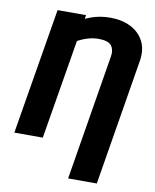

<svg xmlns="http://www.w3.org/2000/svg" viewBox="-100 -812 879 1090"><g transform="rotate(10 340.0 -267.0)"><path d="M534.2 203.1H368.7L488.3 -523.4Q494.1 -560.5 476.1 -583.7Q458 -606.9 402.3 -607.4Q341.3 -606.9 278.3 -571.5Q215.3 -536.1 149.4 -463.4L175.8 -615.2Q207 -646 248.3 -674.1Q289.6 -702.1 339.6 -719.7Q389.6 -737.3 446.8 -737.3Q514.2 -737.3 564.7 -711.9Q615.2 -686.5 640.1 -638.7Q665 -590.8 653.8 -523.4ZM308.1 -727.5 187 0H22.9L144 -727.5Z"/></g></svg>

Font: Inter 17pt ExtraBold
Style: Italic
Weight: 800
Italic angle: -9.3988°
Version: Version 4.001;git-66647c0bb